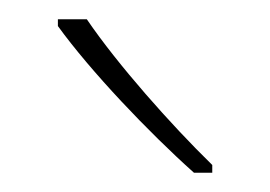

<svg xmlns="http://www.w3.org/2000/svg" viewBox="-20 -785 280 199"><path d="M70 -765H40V-758C74 -711 134 -648 181 -606H200V-614C157 -656 102 -718 70 -765Z"/></svg>

Font: Noto Sans Armenian SemiCondensed Thin
Style: Regular
Weight: 100
Width: 4
Designer: Monotype Design Team
Foundry: Monotype Imaging Inc.
Version: Version 2.008